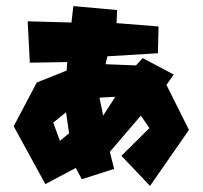

<svg xmlns="http://www.w3.org/2000/svg" viewBox="-20 -605 666 631"><path d="M319 -225 307 -284 359 -287ZM177 -142 155 -202 197 -236 207 -167ZM71 -535 78 -399 201 -401 199 -373 101 -334 25 -190 129 0 229 -53 249 -16 355 -50 341 -106 443 -225 471 -184 379 -93 473 6 601 -178 527 -326 551 -360 449 -414 427 -390 327 -394 333 -420 499 -430 501 -518 363 -529 365 -572 221 -585 215 -531Z"/></svg>

Font: Super Mario
Style: Regular
Weight: 400
Version: Version 1.0